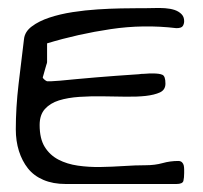

<svg xmlns="http://www.w3.org/2000/svg" viewBox="-20 -460 508 480"><path d="M19.5 -136.7Q19.5 -190.4 26.4 -249.5Q33.2 -308.6 40 -362.3Q42 -380.9 59.6 -394Q77.1 -407.2 103.5 -416Q129.9 -424.8 161.6 -429.7Q193.4 -434.6 224.1 -436.5Q254.9 -438.5 282.2 -439Q309.6 -439.5 326.2 -439.5Q332 -439.5 342.8 -439.5Q353.5 -439.5 366.2 -439.9Q378.9 -440.4 392.6 -439.5Q406.2 -438.5 416.5 -435.1Q426.8 -431.6 433.6 -424.8Q440.4 -418 440.4 -407.2Q440.4 -400.4 437 -395Q433.6 -389.6 420.9 -389.6Q338.9 -399.4 256.8 -387.2Q174.8 -375 97.7 -351.6Q97.7 -349.6 97.7 -341.8V-314.5Q97.7 -306.6 97.7 -304.7Q97.7 -302.7 95.7 -297.4Q93.8 -292 92.3 -285.6Q90.8 -279.3 88.9 -273.4Q86.9 -267.6 86.9 -266.6Q86.9 -264.6 90.8 -261.2Q94.7 -257.8 97.7 -256.8H107.4Q112.3 -256.8 129.9 -258.3Q147.5 -259.8 170.9 -262.2Q194.3 -264.6 220.7 -266.6Q247.1 -268.6 270.5 -270.5Q293.9 -272.5 312 -273.4Q330.1 -274.4 335 -275.4H338.9Q342.8 -275.4 347.2 -275.9Q351.6 -276.4 354.5 -276.4H361.3Q378.9 -276.4 386.2 -272.9Q393.6 -269.5 393.6 -251Q393.6 -235.4 379.9 -229Q366.2 -222.7 344.2 -220.2Q322.3 -217.8 293.9 -218.3Q265.6 -218.8 236.3 -219.2Q207 -219.7 178.2 -217.8Q149.4 -215.8 127.4 -209Q105.5 -202.1 92.3 -187.5Q79.1 -172.9 79.1 -147.5Q79.1 -113.3 91.8 -92.8Q104.5 -72.3 126 -61Q147.5 -49.8 174.8 -45.9Q202.1 -42 231 -42.5Q259.8 -43 289.1 -44.9Q318.4 -46.9 343.8 -46.9Q367.2 -46.9 386.2 -52.2Q405.3 -57.6 425.8 -57.6Q431.6 -57.6 435.1 -54.2Q438.5 -50.8 439.5 -45.9Q440.4 -41 440.4 -36.1V-27.3Q440.4 -15.6 438.5 -7.8Q436.5 0 420.9 0H144.5Q112.3 0 88.4 -10.3Q64.5 -20.5 49.8 -39.1Q35.2 -57.6 27.3 -82.5Q19.5 -107.4 19.5 -136.7Z"/></svg>

Font: Swanky and Moo Moo Cyrillic
Style: Regular
Weight: 400
Designer: Kimberly Geswein; Denis Ignatov
Foundry: Kimberly Geswein; Denis Ignatov
Version: Version 1.003 June 27, 2018